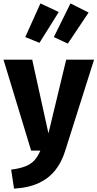

<svg xmlns="http://www.w3.org/2000/svg" viewBox="-26 -880 569 1122"><path d="M360.8 -531.4H523.7L355.2 0.5Q334.7 67.7 296.2 115.6Q257.6 163.6 198.6 190.5Q139.6 217.5 56 222.3L39.2 111.1Q91.3 104.6 123.5 91.5Q155.8 78.3 175.7 56.2Q195.5 34.2 209.9 0H155.9L-5.6 -531.4H162.2L257.1 -100.6ZM288.6 -663.4 385.8 -860 491.8 -806.6 370.3 -625.3ZM121.7 -663.4 210.2 -860 317.4 -809.7 204.6 -629.7Z"/></svg>

Font: Fira Sans Variable
Style: Regular
Weight: 400
Designer: Carrois Corporate & Edenspiekermann AG
Foundry: Carrois Corporate GbR & Edenspiekermann AG
Version: Version 4.202